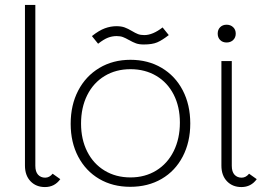

<svg xmlns="http://www.w3.org/2000/svg" viewBox="-20 -747 1075 777"><path d="M163 -28Q180 -28 193 -44L224 -22Q201 10 162 10Q126 10 103.5 -13.5Q81 -37 81 -77V-727H123V-76Q123 -52 134 -40Q145 -28 163 -28Z M266 -246Q266 -322 296.5 -380.5Q327 -439 382 -472Q437 -505 508 -505Q579 -505 634 -472.5Q689 -440 719.5 -381.5Q750 -323 750 -247Q750 -172 719.5 -113.5Q689 -55 634 -23Q579 9 507 9Q436 9 381.5 -23Q327 -55 296.5 -113Q266 -171 266 -246ZM708 -251Q708 -315 683 -364Q658 -413 612.5 -440Q567 -467 508 -467Q449 -467 403.5 -439.5Q358 -412 333 -362Q308 -312 308 -247Q308 -183 333 -133.5Q358 -84 403.5 -56.5Q449 -29 508 -29Q567 -29 612.5 -57Q658 -85 683 -135.5Q708 -186 708 -251ZM451 -641Q471 -641 484.5 -636Q498 -631 513 -622Q528 -613 538.5 -609Q549 -605 564 -605Q598 -605 638 -636L663 -605Q636 -584 616 -575.5Q596 -567 562 -567Q543 -567 530.5 -571.5Q518 -576 502 -585Q488 -593 477.5 -597Q467 -601 452 -601Q434 -601 417 -594.5Q400 -588 377 -570L352 -601Q381 -624 404.5 -632.5Q428 -641 451 -641Z M958 -28Q975 -28 988 -44L1019 -22Q996 10 957 10Q921 10 898.5 -13.5Q876 -37 876 -77V-500H918V-76Q918 -52 929 -40Q940 -28 958 -28ZM861 -611Q861 -627 871 -637Q881 -647 897 -647Q913 -647 923.5 -637Q934 -627 934 -611Q934 -595 923.5 -585Q913 -575 897 -575Q881 -575 871 -585Q861 -595 861 -611Z"/></svg>

Font: Bellota Light
Style: Regular
Weight: 300
Designer: Kemie Guaida
Foundry: Kemie Guaida
Version: Version 4.001